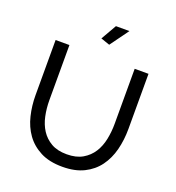

<svg xmlns="http://www.w3.org/2000/svg" viewBox="-160 -1043 1076 1175"><g transform="rotate(20 377.5 -455.5)"><path d="M393 -795 335 -815 393 -916H481ZM377 -76Q439 -76 480 -100Q521 -124 545.5 -162.5Q570 -201 580 -250.5Q590 -300 590 -351V-710H680V-351Q680 -279 663.5 -214.5Q647 -150 611 -101Q575 -52 517.5 -23.5Q460 5 378 5Q293 5 235 -25Q177 -55 141.5 -104.5Q106 -154 90.5 -218.5Q75 -283 75 -351V-710H165V-351Q165 -298 175.5 -248.5Q186 -199 210.5 -161Q235 -123 275.5 -99.5Q316 -76 377 -76Z"/></g></svg>

Font: IngvarSans
Style: Regular
Weight: 500
Version: Version 3.000